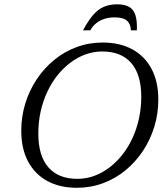

<svg xmlns="http://www.w3.org/2000/svg" viewBox="-20 -882 780 912"><path d="M162 -247.5Q162 -142 209.8 -87.2Q257.5 -32.5 347.5 -32.5Q388.5 -32.5 426.5 -46.2Q464.5 -60 498.5 -85.5Q532.5 -111 560.5 -146.2Q588.5 -181.5 608.8 -225Q629 -268.5 640 -318.5Q651 -368.5 651 -422.5Q651 -528 603.2 -582.8Q555.5 -637.5 465.5 -637.5Q425 -637.5 386.8 -623.8Q348.5 -610 314.5 -584.5Q280.5 -559 252.5 -523.8Q224.5 -488.5 204.2 -445Q184 -401.5 173 -351.8Q162 -302 162 -247.5ZM732 -409Q732 -342 713 -280Q694 -218 659 -165.2Q624 -112.5 576 -73Q528 -33.5 469.5 -11.8Q411 10 345 10Q264 10 204.8 -22.2Q145.5 -54.5 113.2 -115.2Q81 -176 81 -261Q81 -328 100 -390Q119 -452 154 -504.8Q189 -557.5 237 -597Q285 -636.5 343.5 -658.2Q402 -680 468 -680Q549 -680 608.2 -647.8Q667.5 -615.5 699.8 -555Q732 -494.5 732 -409ZM524 -799.5Q497.5 -799.5 475.5 -792.2Q453.5 -785 436.8 -771.5Q420 -758 409 -738H374.5Q400 -786 424 -812.8Q448 -839.5 475.2 -850.5Q502.5 -861.5 536.5 -861.5Q572 -861.5 593.2 -849.5Q614.5 -837.5 623.2 -810.2Q632 -783 630 -738H601.5Q601.5 -766 584.2 -782.8Q567 -799.5 524 -799.5Z"/></svg>

Font: Newsreader 18pt
Style: Italic
Weight: 400
Italic angle: -17°
Version: Version 1.003